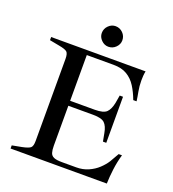

<svg xmlns="http://www.w3.org/2000/svg" viewBox="-151 -972 984 1089"><g transform="rotate(20 340.5 -428.0)"><path d="M37 0V-19L95 -30Q134 -38 145 -48Q156 -58 156 -89V-584Q156 -616 145 -626Q134 -636 95 -643L37 -654V-673H607Q604 -659 603 -645Q602 -631 602 -617Q602 -582 608 -551Q614 -520 617 -496H597Q581 -539 559.5 -573Q538 -607 505.5 -626.5Q473 -646 423 -646H262V-370H411Q463 -370 481.5 -388.5Q500 -407 508 -447L516 -494H536V-216H516L507 -264Q500 -304 481.5 -322Q463 -340 412 -340H262V-99Q262 -73 267 -57Q272 -41 288 -34Q304 -27 337 -27H424Q463 -27 496 -41.5Q529 -56 553.5 -79Q578 -102 593 -126L624 -180H644Q631 -135 625 -88Q619 -41 618 0ZM360 -732Q336 -732 317.5 -750.5Q299 -769 299 -793Q299 -819 317.5 -837.5Q336 -856 360 -856Q386 -856 404.5 -837.5Q423 -819 423 -793Q423 -769 404.5 -750.5Q386 -732 360 -732Z"/></g></svg>

Font: Ibarra Real Nova Medium
Style: Regular
Weight: 500
Designer: Jose Maria Ribagorda & Octavio Pardo
Foundry: Jose Maria Ribagorda
Version: Version 2.000